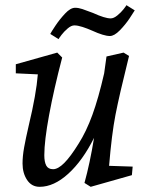

<svg xmlns="http://www.w3.org/2000/svg" viewBox="-20 -711 569 741"><path d="M67 -80Q67 -108 73 -141.5Q79 -175 91 -227Q120 -348 126 -424L41 -428V-463L201 -508L220 -489Q188 -367 169.5 -267Q151 -167 151 -112Q151 -86 158.5 -72Q166 -58 185 -58Q204 -58 228 -82Q252 -106 283 -156Q313 -203 336.5 -267.5Q360 -332 382 -428L391 -493L457 -508L478 -495Q440 -342 425.5 -267Q411 -192 401 -71L492 -68L489 -35L330 10L306 -5Q327 -81 343 -179Q299 -91 243.5 -40.5Q188 10 133 10Q102 10 84.5 -16.5Q67 -43 67 -80ZM270 -681Q283 -681 298 -676Q313 -671 339 -661Q385 -640 407 -640Q419 -640 433 -651.5Q447 -663 456.5 -675Q466 -687 468 -691L500 -671Q496 -664 480 -640Q464 -616 442.5 -594Q421 -572 404 -572Q381 -572 335 -593Q317 -601 298.5 -607Q280 -613 267 -613Q255 -613 241 -601Q227 -589 217.5 -576.5Q208 -564 206 -560L174 -580Q178 -588 194 -612Q210 -636 231 -658.5Q252 -681 270 -681Z"/></svg>

Font: Andada Pro
Style: Italic
Weight: 400
Italic angle: -7°
Designer: Carolina Giovagnoli
Foundry: Huerta Tipografica
Version: Version 3.005; ttfautohint (v1.8.4)